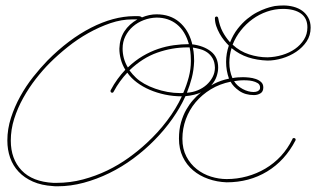

<svg xmlns="http://www.w3.org/2000/svg" viewBox="-20 -648 1162 692"><path d="M171.9 22.8Q129.6 20.2 98.6 6.5Q67.7 -7.2 47.2 -29Q26.7 -50.8 16.6 -79.4Q6.5 -108.1 6.5 -141.9Q6.5 -182.9 19.5 -223.3Q32.6 -263.7 53.1 -300.8Q73.6 -337.9 99.6 -370.8Q125.7 -403.6 151 -429.7Q227.2 -506.5 307.9 -547.9Q388.7 -589.2 462.9 -589.8Q469.4 -589.8 478.2 -589.8Q487 -589.8 491.5 -585.3Q518.2 -596.4 544.3 -596.4Q593.1 -596.4 625.7 -569Q658.2 -541.7 671.2 -495.4Q671.9 -493.5 672.2 -491.9Q672.5 -490.2 672.5 -488.3Q714.2 -483.1 740.2 -462.6Q766.3 -442.1 766.3 -404.3Q766.3 -389.3 760.7 -372.7Q755.2 -356.1 741.9 -341.1Q728.5 -326.2 705.7 -315.4Q682.9 -304.7 648.4 -301.4Q629.6 -259.8 601.2 -219.7Q572.9 -179.7 537.4 -143.6Q502 -107.4 460.6 -76.8Q419.3 -46.2 374 -24.1Q328.8 -2 281.6 10.7Q234.4 23.4 187.5 23.4Q183.6 23.4 179.7 23.4Q175.8 23.4 171.9 22.8ZM172.5 11.1H182.9Q233.1 11.1 279.3 -1.3Q325.5 -13.7 366.5 -33.5Q407.6 -53.4 443.4 -79.1Q479.2 -104.8 508.5 -132.2Q549.5 -169.9 582 -212.9Q614.6 -255.9 635.4 -300.8Q604.2 -300.8 574.9 -307Q545.6 -313.2 519.9 -324.2Q494.1 -335.3 473.3 -350.9Q452.5 -366.5 438.8 -386.1Q425.1 -371.7 412.8 -354.8Q400.4 -337.9 389.3 -317.1Q388 -313.8 384.8 -313.8Q378.3 -313.8 378.3 -320.3Q378.3 -322.3 378.9 -322.9Q390.6 -345.1 404 -363.3Q417.3 -381.5 431.6 -396.5Q420.6 -414.7 415.4 -434.2Q410.2 -453.8 410.2 -472.7Q411.5 -509.1 428.4 -535.2Q445.3 -561.2 475.3 -578.1H456.4Q418 -578.1 377.9 -564.5Q337.9 -550.8 298.8 -529Q259.8 -507.2 224.3 -478.8Q188.8 -450.5 159.5 -421.2Q134.1 -395.8 109 -363.6Q84 -331.4 63.8 -295.2Q43.6 -259.1 31.2 -220.1Q18.9 -181 18.9 -141.3Q18.9 -74.9 57.9 -33.9Q97 7.2 172.5 11.1ZM470.1 -367.8Q482.4 -356.1 500.3 -346Q518.2 -335.9 539.4 -328.5Q560.5 -321 583.7 -316.7Q606.8 -312.5 629.6 -312.5Q632.8 -312.5 635.1 -312.5Q637.4 -312.5 640.6 -313.2Q653 -341.8 660.5 -370.4Q668 -399.1 668 -428.4Q668 -435.5 667.3 -448.6Q666.7 -461.6 663.4 -477.2H656.2Q600.3 -477.2 546.9 -458.3Q493.5 -439.5 446.6 -394.5Q457 -380.2 470.1 -367.8ZM679.7 -427.7Q678.4 -394.5 671.2 -367.2Q664.1 -339.8 653.6 -313.8Q674.5 -315.1 692.7 -322.6Q710.9 -330.1 724.6 -342.4Q738.3 -354.8 746.4 -370.4Q754.6 -386.1 754.6 -404.3Q753.9 -424.5 746.4 -437.5Q738.9 -450.5 727.5 -458.7Q716.1 -466.8 702.1 -470.7Q688.2 -474.6 675.1 -476.6Q678.4 -460.9 679 -448.2Q679.7 -435.5 679.7 -428.4ZM421.9 -472.7Q421.9 -455.7 426.4 -438.5Q431 -421.2 440.8 -404.9Q466.8 -429.7 494.5 -446Q522.1 -462.2 550.1 -471.7Q578.1 -481.1 606.1 -485Q634.1 -488.9 660.8 -488.9Q647.8 -535.8 617.5 -560.2Q587.2 -584.6 544.3 -584.6Q520.2 -584 498 -575.5Q475.9 -567.1 459 -552.4Q442.1 -537.8 432 -517.6Q421.9 -497.4 421.9 -472.7ZM796.9 9.1Q761.7 7.8 730.5 -3.3Q699.2 -14.3 675.8 -34.2Q652.3 -54 638.7 -82.7Q625 -111.3 625 -148.4Q625 -181 632.5 -207Q640 -233.1 651.4 -252.9Q662.8 -272.8 675.8 -287.4Q688.8 -302.1 699.9 -311.2Q724.6 -332 750.3 -345.4Q776 -358.7 805.3 -364.6Q794.9 -393.2 794.9 -425.1Q794.9 -455.1 804.7 -483.7Q796.9 -491.5 788.1 -502.3Q779.3 -513 771.8 -526.4Q764.3 -539.7 759.4 -554Q754.6 -568.4 754.6 -582.7Q754.6 -587.2 759.8 -588.5Q765 -588.5 766.3 -583.3Q771.5 -554.7 782.2 -534.2Q793 -513.7 809.2 -495.4Q820.3 -523.4 836.6 -544.3Q852.9 -565.1 870.8 -579.8Q888.7 -594.4 906.2 -603.5Q923.8 -612.6 938.2 -617.5Q952.5 -622.4 961.6 -624.3Q970.7 -626.3 970.7 -626.3Q986.3 -628.3 1002 -628.3Q1020.2 -628.3 1037.8 -623.7Q1055.3 -619.1 1069 -609.4Q1082.7 -599.6 1091.1 -584.3Q1099.6 -569 1099.6 -548.2Q1099.6 -520.2 1085 -498.4Q1070.3 -476.6 1047.5 -461.3Q1024.7 -446 997.1 -437.8Q969.4 -429.7 944 -429.7Q906.2 -431 874.3 -441.4Q842.4 -451.8 814.5 -474.6Q806.6 -447.9 806.6 -421.9Q806.6 -392.6 817.7 -366.5Q827.5 -368.5 836.9 -369.1Q846.4 -369.8 855.5 -369.8Q865.2 -369.8 877.9 -368.5Q890.6 -367.2 902 -363.3Q913.4 -359.4 921.2 -352.2Q929 -345.1 929 -332.7Q929 -317.7 918.6 -311.5Q908.2 -305.3 895.2 -305.3Q863.9 -305.3 842.1 -320.6Q820.3 -335.9 811.2 -353.5Q772.1 -345.7 739.9 -326.2Q707.7 -306.6 684.9 -279.3Q662.1 -252 649.7 -218.1Q637.4 -184.2 637.4 -147.8Q637.4 -111.3 651.7 -84Q666 -56.6 689.1 -38.4Q712.2 -20.2 740.6 -11.4Q768.9 -2.6 796.9 -2.6Q834.6 -2.6 870.1 -12.4Q905.6 -22.1 936.5 -40.4Q967.4 -58.6 992.2 -85.3Q1016.9 -112 1033.9 -146.5Q1034.5 -150.4 1039.1 -150.4Q1045.6 -150.4 1045.6 -143.9Q1045.6 -143.2 1045.2 -142.9Q1044.9 -142.6 1044.9 -141.9Q1007.2 -69 942.7 -29.9Q878.3 9.1 796.9 9.1ZM916.7 -326.8Q917.3 -328.8 917.3 -332.7Q917.3 -343.1 908.9 -348.3Q900.4 -353.5 890 -355.8Q879.6 -358.1 870.1 -358.4Q860.7 -358.7 859.4 -358.7Q848.3 -358.7 839.5 -357.7Q830.7 -356.8 823.6 -355.5Q834.6 -337.9 854.8 -327.1Q875 -316.4 893.9 -316.4Q910.8 -316.4 916.7 -326.8ZM944 -441.4Q971.4 -442.1 997.4 -449.9Q1023.4 -457.7 1043.3 -471.7Q1063.2 -485.7 1075.5 -505.2Q1087.9 -524.7 1087.9 -549.5Q1087.9 -582.7 1064.5 -599.3Q1041 -615.9 1000 -615.9Q970.1 -615.9 942.1 -606.1Q914.1 -596.4 890.3 -579.1Q866.5 -561.8 848 -538.4Q829.4 -515 818.4 -487Q844.4 -462.9 877.6 -452.1Q910.8 -441.4 944 -441.4Z"/></svg>

Font: League Script
Style: League Script
Weight: 400
Foundry: Haley Fiege
Version: Version 1.001